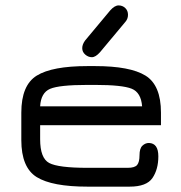

<svg xmlns="http://www.w3.org/2000/svg" viewBox="-20 -697 676 717"><path d="M353.5 -502Q336.9 -483.4 323.2 -483.4Q309.6 -483.4 298.3 -493.2Q287.1 -502.9 287.1 -517.1Q287.1 -531.2 297.9 -545.9L391.6 -658.2Q408.2 -676.8 422.9 -676.8Q437.5 -676.8 447.8 -667Q458 -657.2 458 -641.6Q458 -626 447.3 -614.3ZM581.1 -276.4V-229.5H129.9V-176.8Q129.9 -106.4 163.6 -88.4Q197.3 -70.3 306.6 -70.3H457Q483.4 -70.3 492.2 -81.1Q501 -91.8 501 -117.2Q501 -142.6 511.7 -152.8Q522.5 -163.1 536.1 -163.1Q571.3 -162.1 571.3 -113.3Q571.3 -64.5 549.3 -32.2Q527.3 0 463.9 0H306.6Q174.8 0 117.2 -35.6Q59.6 -71.3 59.6 -173.8V-276.4Q59.6 -378.9 117.2 -414.6Q174.8 -450.2 306.6 -450.2H335Q465.8 -450.2 523.4 -414.6Q581.1 -378.9 581.1 -276.4ZM335 -379.9H306.6Q201.2 -379.9 167 -365.2Q132.8 -350.6 129.9 -299.8H510.7Q506.8 -351.6 471.7 -365.7Q436.5 -379.9 335 -379.9Z"/></svg>

Font: Jura
Style: DemiBold
Weight: 600
Version: Version 2.5